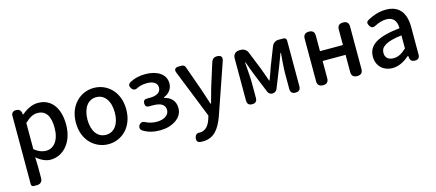

<svg xmlns="http://www.w3.org/2000/svg" viewBox="-55 -1121 4328 1907"><g transform="rotate(-15 2108.5 -167.0)"><path d="M87 -164V198C87 213 97 223 112 223H144H147C180 223 202 201 202 168V45L199 -49C245 -9 295 14 343 14C467 14 580 -95 580 -284C580 -454 502 -564 363 -564C301 -564 241 -530 193 -490H191L188 -509C183 -537 164 -551 136 -551C105 -551 87 -535 87 -504ZM202 -333V-401C248 -445 289 -468 332 -468C424 -468 461 -397 461 -282C461 -154 401 -83 321 -83C288 -83 245 -96 202 -132V-266Z M757 -62C805 -13 870 14 938 14C1074 14 1196 -92 1196 -275C1196 -458 1074 -564 938 -564C870 -564 805 -538 757 -488C709 -439 678 -367 678 -275C678 -184 709 -111 757 -62ZM1040 -416C1065 -382 1078 -333 1078 -275C1078 -158 1024 -82 938 -82C851 -82 797 -158 797 -275C797 -333 811 -382 835 -416C859 -450 895 -469 938 -469C981 -469 1016 -450 1040 -416Z M1614 -527C1576 -552 1524 -564 1468 -564C1406 -564 1353 -551 1306 -525C1283 -510 1280 -491 1294 -468C1309 -443 1331 -436 1357 -451C1388 -466 1420 -473 1462 -473C1524 -473 1566 -449 1566 -401C1566 -353 1527 -325 1451 -325H1423C1396 -325 1383 -312 1383 -285C1383 -258 1396 -245 1423 -245H1463C1543 -245 1586 -219 1586 -164C1586 -110 1530 -77 1460 -77C1423 -77 1386 -84 1350 -101C1325 -117 1300 -115 1283 -90C1268 -67 1274 -45 1297 -30C1352 3 1408 14 1470 14C1530 14 1588 -2 1630 -31C1673 -59 1700 -101 1700 -153C1700 -231 1653 -272 1587 -288V-293C1646 -314 1677 -362 1677 -413C1677 -465 1653 -502 1614 -527Z M2166 -259 2245 -488C2260 -530 2245 -551 2201 -551C2171 -551 2152 -536 2143 -508L2067 -267C2053 -217 2038 -163 2024 -112H2019C2002 -164 1985 -218 1968 -267L1876 -526C1870 -542 1857 -551 1841 -551H1808H1805C1772 -551 1758 -531 1770 -500L1968 -4L1956 34C1936 93 1901 137 1842 137C1841 137 1841 137 1840 137C1815 132 1796 147 1790 172C1783 200 1790 222 1818 228C1827 229 1838 230 1849 230C1964 230 2022 151 2065 33Z M2367 -275V-51C2367 -17 2384 0 2418 0C2452 0 2469 -17 2469 -51V-214C2469 -266 2460 -360 2456 -419H2461C2476 -375 2496 -324 2512 -281L2594 -81C2602 -62 2618 -51 2638 -51H2641C2662 -51 2681 -64 2689 -83L2768 -281C2784 -324 2804 -373 2820 -419H2825C2820 -360 2812 -266 2812 -214V-52C2812 -17 2829 0 2864 0C2899 0 2916 -17 2916 -52V-521C2916 -539 2904 -551 2886 -551H2850H2835C2804 -551 2777 -532 2766 -503L2692 -314C2678 -269 2661 -227 2645 -184H2640C2626 -227 2610 -269 2594 -314L2517 -505C2506 -533 2478 -551 2448 -551H2432C2393 -551 2367 -525 2367 -486Z M3556 -275V-493C3556 -532 3537 -551 3498 -551C3459 -551 3440 -532 3440 -493V-335H3204V-494C3204 -532 3185 -551 3147 -551C3109 -551 3089 -532 3089 -494V-57C3089 -19 3109 0 3147 0C3185 0 3204 -19 3204 -57V-234H3322H3440V-58C3440 -19 3459 0 3498 0C3537 0 3556 -19 3556 -58V-275Z M4141 -248V-331C4141 -478 4078 -564 3941 -564C3869 -564 3804 -540 3752 -511C3727 -497 3726 -480 3740 -455C3755 -428 3775 -422 3802 -437C3839 -456 3879 -470 3921 -470C4002 -470 4025 -414 4026 -351C3797 -326 3697 -265 3697 -146C3697 -49 3764 14 3859 14C3925 14 3984 -20 4034 -63H4038L4041 -42C4045 -14 4063 0 4092 0C4123 0 4141 -16 4141 -47V-165ZM3856 -232C3890 -252 3945 -268 4026 -277V-210V-143C3981 -101 3942 -78 3894 -78C3845 -78 3808 -100 3808 -155C3808 -186 3822 -211 3856 -232Z"/></g></svg>

Font: GenSenRounded2 TW M
Style: Regular
Weight: 500
Version: Version 2.100;PS 2.1;hotconv 16.6.51;makeotf.lib2.5.65220 DE